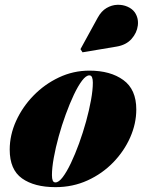

<svg xmlns="http://www.w3.org/2000/svg" viewBox="-20 -761 604 791"><path d="M208.5 10Q121.5 10 70.8 -26Q20 -62 20 -144.5Q20 -204.5 46.2 -262.5Q72.5 -320.5 118 -367.2Q163.5 -414 222.8 -442Q282 -470 348 -470Q435 -470 488.2 -431.2Q541.5 -392.5 541.5 -310Q541.5 -252 516.5 -195.2Q491.5 -138.5 446.5 -92Q401.5 -45.5 340.8 -17.8Q280 10 208.5 10ZM208.5 -9.5Q222 -9.5 238.5 -31.2Q255 -53 272.2 -89.2Q289.5 -125.5 305.8 -170.2Q322 -215 334.8 -261.2Q347.5 -307.5 355 -349Q362.5 -390.5 362.5 -420.5Q362.5 -434.5 359.2 -442.5Q356 -450.5 348 -450.5Q334.5 -450.5 318 -428.8Q301.5 -407 284.2 -370.5Q267 -334 250.8 -289.5Q234.5 -245 221.8 -198.8Q209 -152.5 201.5 -110.8Q194 -69 194 -39.5Q194 -25 197.2 -17.2Q200.5 -9.5 208.5 -9.5ZM320 -545.5 311.5 -558.5 382.5 -688Q397.5 -715.5 419 -728Q440.5 -740.5 463.2 -741.2Q486 -742 505.2 -733.5Q524.5 -725 535 -710.5Q551.5 -686.5 547.8 -656Q544 -625.5 521.8 -600.5Q499.5 -575.5 460 -569Z"/></svg>

Font: Bodoni Moda 11pt Black
Style: Italic
Weight: 900
Italic angle: -13°
Designer: Owen Earl
Foundry: indestructible type
Version: Version 2.004